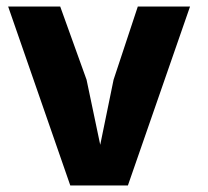

<svg xmlns="http://www.w3.org/2000/svg" viewBox="-20 -570 640 590"><path d="M246 -325 288 -125 329 -325 403.5 -550H564L373 0H196L5 -550H165Z"/></svg>

Font: B612
Style: Bold
Weight: 700
Designer: Nicolas Chauveau, Thomas Paillot, Jonathan Favre-Lamarine, Jean-Luc Vinot
Foundry: AIRBUS
Version: Version 1.008